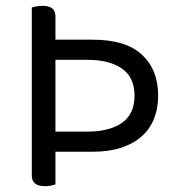

<svg xmlns="http://www.w3.org/2000/svg" viewBox="-20 -633 615 658"><path d="M89 -607Q94 -609 104.5 -611Q115 -613 126 -613Q170 -613 170 -577V-497H298Q411 -497 466.5 -445.5Q522 -394 522 -305Q522 -262 508 -226.5Q494 -191 466 -166Q438 -141 396 -127Q354 -113 298 -113H170V-1Q165 1 155 3Q145 5 134 5Q89 5 89 -31ZM170 -182H279Q355 -182 398 -212Q441 -242 441 -305Q441 -368 398 -398Q355 -428 279 -428H170Z"/></svg>

Font: Baloo Bhai 2
Style: Regular
Weight: 400
Designer: Supriya Tembe, Noopur Datye and Ek Type
Foundry: Ek Type
Version: Version 1.640;PS 1.000;hotconv 16.6.51;makeotf.lib2.5.65220;